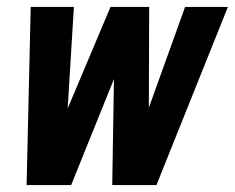

<svg xmlns="http://www.w3.org/2000/svg" viewBox="-20 -536 680 556"><path d="M57 0 69 -516H194L176 -222L300 -516H412L411 -224L516 -516H640L433 0H305L310 -307L186 0Z"/></svg>

Font: Red Hat Mono
Style: Bold Italic
Weight: 700
Italic angle: -12°
Monospace: yes
Designer: Pentagram, MCKL
Foundry: Pentagram, MCKL
Version: Version 1.023; ttfautohint (v1.8.3)